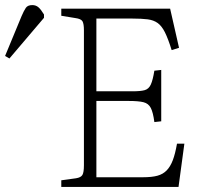

<svg xmlns="http://www.w3.org/2000/svg" viewBox="-174 -735 800 755"><path d="M67 0V-26L125 -34Q144 -37 150 -47Q156 -57 156 -85V-616Q156 -641 150.5 -651Q145 -661 122 -664L67 -673V-701H495L530 -547L501 -538Q487 -583 474.5 -608Q462 -633 446 -644.5Q430 -656 406.5 -659Q383 -662 347 -662H205V-376H347Q379 -376 395 -380.5Q411 -385 419 -402.5Q427 -420 433 -457L460 -460V-258L433 -255Q428 -293 419 -310.5Q410 -328 390.5 -333Q371 -338 332 -338H205V-38H388Q423 -38 445 -44Q467 -50 481.5 -65Q496 -80 505.5 -105Q515 -130 522 -170H551L528 0ZM-137 -505 -154 -515 -89 -672Q-80 -693 -72.5 -704Q-65 -715 -47 -715Q-33 -715 -23 -706.5Q-13 -698 -1 -678V-665Z"/></svg>

Font: Literata ExtraLight
Style: Regular
Weight: 250
Designer: Latin by Veronika Burian and Jose Scaglione. Greek by Irene Vlachou. Cyrillic by Vera Evstafieva.
Foundry: TypeTogether
Version: Version 3.103;gftools[0.9.29]